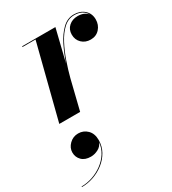

<svg xmlns="http://www.w3.org/2000/svg" viewBox="-252 -573 920 1029"><g transform="rotate(-30 208.0 -58.5)"><path d="M-6.1 168.2Q-6.1 139.4 16.7 117Q39.5 94.6 71.5 94.6Q103.9 94.6 126.9 117.2Q149.9 139.8 149.9 180.2Q149.9 218.6 132.1 250.4Q114.3 282.2 84.7 305.4Q55.1 328.6 18.9 341.2Q-17.3 353.8 -54.1 353.8V350.2Q-20.1 350.2 14.1 338.6Q48.3 327 77.1 305.6Q105.9 284.2 124.3 255Q142.7 225.8 145.5 190.6Q137.9 213.4 115.5 225.2Q93.1 237 69.9 237Q33.5 237 13.7 217Q-6.1 197 -6.1 168.2ZM126 -455.5H45.5V-460H251.5L203 -262Q220.5 -314 244 -361.5Q267.5 -409 298.8 -439.2Q330 -469.5 370 -469.5Q409.5 -469.5 434.5 -446.8Q459.5 -424 459.5 -388Q459.5 -354 438.2 -330.5Q417 -307 383 -307Q350 -307 328.5 -327.8Q307 -348.5 307 -381Q307 -412.5 328.8 -432Q350.5 -451.5 383.5 -451.5Q424 -451.5 445 -426Q423 -465 370 -465Q333 -465 303.8 -438Q274.5 -411 252 -368Q229.5 -325 212.5 -276Q195.5 -227 184 -182.5L139 0H10Z"/></g></svg>

Font: Bodoni* 36pt
Style: Bold Italic
Weight: 700
Italic angle: -13°
Version: Version 2.3